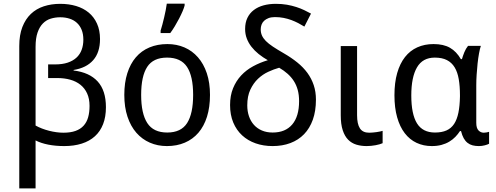

<svg xmlns="http://www.w3.org/2000/svg" viewBox="-20 -786 2700 1046"><path d="M308.1 -765.1Q355 -765.1 394.8 -753.2Q434.6 -741.2 463.4 -717.3Q492.2 -693.4 508.5 -657.2Q524.9 -621.1 524.9 -573.2Q524.9 -500.5 487.8 -458.3Q450.7 -416 380.9 -404.8V-401.9Q466.8 -391.6 512 -342.3Q557.1 -293 557.1 -202.1Q557.1 -149.4 541.7 -109.9Q526.4 -70.3 497.1 -43.7Q467.8 -17.1 425.5 -3.7Q383.3 9.8 330.1 9.8Q283.2 9.8 243.2 2Q203.1 -5.9 173.8 -21V240.2H85V-535.2Q85 -595.2 101.8 -638.7Q118.7 -682.1 148.2 -710.2Q177.7 -738.3 218.8 -751.7Q259.8 -765.1 308.1 -765.1ZM308.1 -691.9Q280.8 -691.9 256.3 -684.3Q231.9 -676.8 213.6 -658.2Q195.3 -639.6 184.6 -608.6Q173.8 -577.6 173.8 -530.8V-102.1Q189.5 -93.3 208.5 -85.9Q227.5 -78.6 247.6 -73.5Q267.6 -68.4 287.6 -65.7Q307.6 -63 325.2 -63Q364.3 -63 391.4 -72.8Q418.5 -82.5 435.5 -101.3Q452.6 -120.1 460.2 -147.2Q467.8 -174.3 467.8 -209Q467.8 -248 454.8 -276.6Q441.9 -305.2 418.5 -324Q395 -342.8 362.8 -351.8Q330.6 -360.8 292 -360.8H242.2V-435.1H279.8Q319.8 -435.1 348.9 -444.8Q377.9 -454.6 397 -472.4Q416 -490.2 425 -515.1Q434.1 -540 434.1 -569.8Q434.1 -600.6 424.8 -623.5Q415.5 -646.5 398.9 -661.6Q382.3 -676.8 359.1 -684.3Q335.9 -691.9 308.1 -691.9Z M1124 -269Q1124 -202.1 1107.7 -150.1Q1091.3 -98.1 1060.8 -62.7Q1030.3 -27.3 986.8 -8.8Q943.4 9.8 889.2 9.8Q838.9 9.8 796.4 -8.8Q753.9 -27.3 722.9 -62.7Q691.9 -98.1 674.6 -150.1Q657.2 -202.1 657.2 -269Q657.2 -335.4 673.6 -387Q689.9 -438.5 720.2 -473.9Q750.5 -509.3 794.2 -527.6Q837.9 -545.9 892.1 -545.9Q942.4 -545.9 984.9 -527.6Q1027.3 -509.3 1058.3 -473.9Q1089.4 -438.5 1106.7 -387Q1124 -335.4 1124 -269ZM749 -269Q749 -167 782.5 -115.5Q815.9 -64 891.1 -64Q966.3 -64 999.3 -115.5Q1032.2 -167 1032.2 -269Q1032.2 -371.1 998.8 -421.6Q965.3 -472.2 890.1 -472.2Q814.9 -472.2 782 -421.6Q749 -371.1 749 -269ZM855 -619.1Q859.9 -633.8 864.7 -652.6Q869.6 -671.4 874.3 -691.2Q878.9 -710.9 882.8 -730.5Q886.7 -750 888.7 -766.1H985.8V-755.9Q982.9 -744.1 974.9 -725.1Q966.8 -706.1 955.8 -684.8Q944.8 -663.6 932.1 -642.6Q919.4 -621.6 907.7 -606H855Z M1439 -458Q1411.6 -473.6 1388.9 -491.9Q1366.2 -510.3 1349.9 -531.2Q1333.5 -552.2 1324.5 -576.2Q1315.4 -600.1 1315.4 -627.9Q1315.4 -663.1 1327.9 -688.7Q1340.3 -714.4 1362.8 -731.4Q1385.3 -748.5 1415.8 -756.8Q1446.3 -765.1 1482.4 -765.1Q1515.6 -765.1 1543.2 -760.3Q1570.8 -755.4 1594.2 -747.8Q1617.7 -740.2 1637.5 -730.7Q1657.2 -721.2 1674.3 -711.9L1638.2 -641.1Q1622.6 -650.9 1604.7 -660.2Q1586.9 -669.4 1567.1 -676.8Q1547.4 -684.1 1525.1 -688.5Q1502.9 -692.9 1478 -692.9Q1457.5 -692.9 1442.9 -687.3Q1428.2 -681.6 1418.7 -672.6Q1409.2 -663.6 1404.8 -651.4Q1400.4 -639.2 1400.4 -626Q1400.4 -607.9 1407 -592.8Q1413.6 -577.6 1428.2 -562.7Q1442.9 -547.9 1466.8 -532Q1490.7 -516.1 1525.4 -496.1Q1566.9 -472.2 1599.6 -445.8Q1632.3 -419.4 1654.8 -388.7Q1677.2 -357.9 1689.2 -322Q1701.2 -286.1 1701.2 -243.2Q1701.2 -181.2 1684.3 -134Q1667.5 -86.9 1636.5 -54.9Q1605.5 -22.9 1562 -6.6Q1518.6 9.8 1465.3 9.8Q1415 9.8 1372.6 -5.1Q1330.1 -20 1299.1 -48.6Q1268.1 -77.1 1250.7 -118.7Q1233.4 -160.2 1233.4 -213.9Q1233.4 -265.6 1249.8 -305.4Q1266.1 -345.2 1293.9 -375Q1321.8 -404.8 1359.1 -425Q1396.5 -445.3 1439 -458ZM1609.4 -234.9Q1609.4 -268.6 1602.1 -295.7Q1594.7 -322.8 1580.8 -344.5Q1566.9 -366.2 1546.9 -384Q1526.9 -401.9 1501 -417Q1472.7 -409.2 1441.9 -395Q1411.1 -380.9 1385.7 -356.9Q1360.4 -333 1343.8 -297.6Q1327.1 -262.2 1327.1 -211.9Q1327.1 -179.7 1336.4 -152.6Q1345.7 -125.5 1363.5 -105.7Q1381.3 -85.9 1407 -75Q1432.6 -64 1465.3 -64Q1534.7 -64 1572 -107.9Q1609.4 -151.9 1609.4 -234.9Z M1925.3 -535.2V-158.2Q1925.3 -110.8 1940.7 -86.9Q1956.1 -63 1991.2 -63Q2000 -63 2011 -64Q2022 -64.9 2032.2 -66.4Q2042.5 -67.9 2051.3 -69.8Q2060.1 -71.8 2064.5 -73.2V-5.9Q2058.1 -2.9 2048.1 0Q2038.1 2.9 2026.4 5.1Q2014.6 7.3 2002 8.5Q1989.3 9.8 1977.5 9.8Q1947.3 9.8 1921.4 2Q1895.5 -5.9 1876.7 -24.9Q1857.9 -43.9 1847.2 -76.4Q1836.4 -108.9 1836.4 -158.2V-535.2Z M2349.6 -64Q2386.7 -64 2412.4 -75.4Q2438 -86.9 2453.9 -110.8Q2469.7 -134.8 2477.3 -171.9Q2484.9 -209 2485.8 -259.8V-267.1Q2485.8 -316.4 2479.2 -354.7Q2472.7 -393.1 2456.8 -419.2Q2440.9 -445.3 2414.6 -458.7Q2388.2 -472.2 2348.6 -472.2Q2282.7 -472.2 2251.7 -418.9Q2220.7 -365.7 2220.7 -266.1Q2220.7 -164.1 2251.7 -114Q2282.7 -64 2349.6 -64ZM2332.5 9.8Q2287.1 9.8 2249.5 -7.8Q2211.9 -25.4 2185.1 -60.3Q2158.2 -95.2 2143.6 -147Q2128.9 -198.7 2128.9 -267.1Q2128.9 -335.9 2143.8 -387.9Q2158.7 -439.9 2186.3 -475.1Q2213.9 -510.3 2253.4 -528.1Q2293 -545.9 2341.8 -545.9Q2396.5 -545.9 2431.6 -525.6Q2466.8 -505.4 2490.7 -463.9H2496.6Q2501.5 -481 2509.5 -501Q2517.6 -521 2529.8 -536.1H2599.6Q2594.2 -520 2589.6 -494.6Q2585 -469.2 2581.8 -439.7Q2578.6 -410.2 2576.7 -379.4Q2574.7 -348.6 2574.7 -321.8V-117.2Q2574.7 -87.9 2586.9 -75.4Q2599.1 -63 2615.7 -63Q2622.6 -63 2631.6 -64.7Q2640.6 -66.4 2644.5 -67.9V-2.9Q2637.2 1.5 2621.3 5.6Q2605.5 9.8 2588.9 9.8Q2570.3 9.8 2554.9 5.9Q2539.6 2 2527.3 -7.6Q2515.1 -17.1 2506.3 -32.7Q2497.6 -48.3 2491.7 -71.8H2485.8Q2475.1 -55.2 2460.7 -40.3Q2446.3 -25.4 2427.5 -14.2Q2408.7 -2.9 2385.3 3.4Q2361.8 9.8 2332.5 9.8Z"/></svg>

Font: Genotype
Style: Regular
Weight: 400
Foundry: Ascender Corporation
Version: Version 1.00